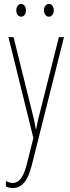

<svg xmlns="http://www.w3.org/2000/svg" viewBox="-20 -716 356 978"><path d="M63 -663C63 -646 72 -631 88 -631C102 -631 112 -644 112 -663C112 -682 102 -696 88 -696C72 -696 63 -680 63 -663ZM204 -664C204 -646 214 -631 229 -631C244 -631 254 -645 254 -664C254 -683 243 -696 229 -696C214 -696 204 -681 204 -664ZM23 -527 150 -13 116 122C97 198 70 216 45 216C34 216 20 212 10 206V234C22 239 32 242 45 242C87 242 120 213 142 125L306 -527H280L183 -142C177 -120 172 -99 164 -59H162C159 -73 161 -76 145 -140L49 -527Z"/></svg>

Font: Noto Sans Devanagari UI ExtraCondensed Thin
Style: Regular
Weight: 100
Width: 2
Designer: Jelle Bosma - Monotype Design Team
Foundry: Monotype Imaging Inc.
Version: Version 2.004